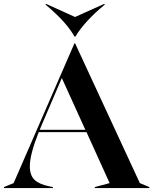

<svg xmlns="http://www.w3.org/2000/svg" viewBox="-35 -952 776 972"><path d="M-15 -5 34 -25 342 -733H345L673 -25L721 -5V0H445V-5L520 -25L403 -283H161Q116 -170 116 -110Q116 -64 140 -41.5Q164 -19 213 -9L233 -5V0H-15ZM397 -295 278 -557 179 -326 166 -295ZM195 -929 199 -932 345 -866 492 -932 496 -929Q448 -890 409 -848Q370 -806 347 -767H342Q301 -841 195 -929Z"/></svg>

Font: Nyght Serif Medium
Style: Regular
Weight: 500
Designer: Maksym Kobuzan
Version: Version 0.410